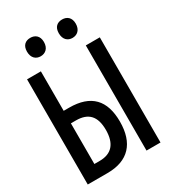

<svg xmlns="http://www.w3.org/2000/svg" viewBox="-219 -1023 1000 1129"><g transform="rotate(-30 281.5 -458.0)"><path d="M389 -791C421 -791 447 -812 447 -855C447 -897 421 -916 389 -916C357 -916 332 -898 332 -855C332 -812 357 -791 389 -791ZM173 -791C205 -791 231 -812 231 -855C231 -897 205 -916 173 -916C141 -916 116 -898 116 -855C116 -812 141 -791 173 -791ZM35 0H169C311 0 384 -80 384 -226C384 -371 314 -446 166 -446H129V-714H35ZM434 0H529V-714H434ZM129 -85V-361H163C247 -361 288 -318 288 -225C288 -132 246 -85 165 -85Z"/></g></svg>

Font: Noto Sans Mono SemiCondensed Medium
Style: Regular
Weight: 500
Width: 4
Designer: Monotype Design Team
Foundry: Monotype Imaging Inc.
Version: Version 2.014